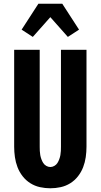

<svg xmlns="http://www.w3.org/2000/svg" viewBox="-20 -1002 540 1030"><path d="M250 8Q222 8 194.5 2Q167 -4 143 -19Q119 -34 101.5 -56.5Q84 -79 74 -105Q64 -131 60 -159Q56 -187 56 -215V-735H193V-215Q193 -204 193.5 -192.5Q194 -181 196 -170Q198 -159 202 -148Q206 -137 212 -127.5Q218 -118 228.5 -112Q239 -106 250 -106Q261 -106 271.5 -112Q282 -118 288 -127.5Q294 -137 298 -148Q302 -159 304 -170Q306 -181 306.5 -192.5Q307 -204 307 -215V-735H444V-215Q444 -187 440 -159Q436 -131 426 -105Q416 -79 398.5 -56.5Q381 -34 357 -19Q333 -4 305.5 2Q278 8 250 8ZM156 -804 96 -843 186 -982H314L404 -843L344 -804L250 -910Z"/></svg>

Font: Iosevka Term Curly Heavy
Style: Regular
Weight: 900
Designer: Belleve Invis
Foundry: Belleve Invis
Version: Version 32.3.0